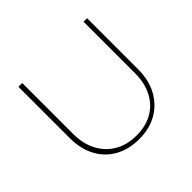

<svg xmlns="http://www.w3.org/2000/svg" viewBox="-156 -846 1041 1041"><g transform="rotate(-45 364.0 -326.0)"><path d="M365 6Q286 6 226.5 -27Q167 -60 134.5 -121Q102 -182 102 -263V-658H131V-267Q131 -192 160.5 -136Q190 -80 243.5 -49Q297 -18 368 -18Q440 -18 492 -48Q544 -78 572.5 -133.5Q601 -189 601 -262V-658H628V-267Q628 -184 595 -123Q562 -62 503.5 -28Q445 6 365 6Z"/></g></svg>

Font: Ysabeau Office Thin
Style: Regular
Weight: 250
Designer: Christian Thalmann (Catharsis Fonts)
Version: Version 2.001;gftools[0.9.30]; featfreeze: tnum,lnum,ss02